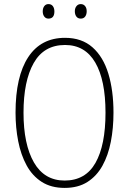

<svg xmlns="http://www.w3.org/2000/svg" viewBox="-20 -909 631 939"><path d="M535 -358Q535 -282 522 -215.5Q509 -149 481 -98.5Q453 -48 407.5 -19Q362 10 296 10Q230 10 184 -19.5Q138 -49 110 -100.5Q82 -152 69 -218.5Q56 -285 56 -358Q56 -535 118 -629.5Q180 -724 298 -724Q380 -724 432.5 -677.5Q485 -631 510 -548.5Q535 -466 535 -358ZM95 -358Q95 -203 146 -114.5Q197 -26 296 -26Q398 -26 447 -112.5Q496 -199 496 -358Q496 -517 446 -603Q396 -689 298 -689Q195 -689 145 -601Q95 -513 95 -358ZM189 -853Q189 -869 196.5 -879Q204 -889 217 -889Q231 -889 238.5 -879Q246 -869 246 -853Q246 -818 217 -818Q204 -818 196.5 -828Q189 -838 189 -853ZM346 -854Q346 -869 354 -879Q362 -889 375 -889Q388 -889 396 -879.5Q404 -870 404 -854Q404 -838 396.5 -828Q389 -818 375 -818Q361 -818 353.5 -828Q346 -838 346 -854Z"/></svg>

Font: Noto Sans Lao Looped Condensed ExtraLight
Style: Regular
Weight: 200
Width: 3
Designer: Mark Frömberg, Ben Mitchell
Foundry: The Fontpad Ltd
Version: Version 1.002; ttfautohint (v1.8.4.7-5d5b)